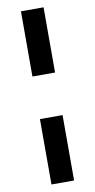

<svg xmlns="http://www.w3.org/2000/svg" viewBox="-99 -760 489 986"><g transform="rotate(-10 145.0 -267.5)"><path d="M86 -379V-719H204V-379ZM86 184V-157H204V184Z"/></g></svg>

Font: Nunitoga
Style: Bold
Weight: 700
Designer: Vernon Adams
Foundry: Vernon Adams
Version: Version 1.0